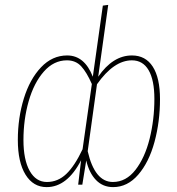

<svg xmlns="http://www.w3.org/2000/svg" viewBox="-20 -756 726 786"><path d="M635 -350Q635 -258 612.5 -175Q590 -92 546 -41Q502 10 443 10Q401 10 373 -19Q345 -48 333 -99L317 0H300L312 -100Q255 10 171 10Q116 10 84.5 -41Q53 -92 53 -183Q53 -273 77.5 -352.5Q102 -432 148 -480.5Q194 -529 255 -529Q326 -529 360 -442L401 -733L423 -736L382 -442Q442 -529 520 -529Q576 -529 605.5 -483Q635 -437 635 -350ZM318 -145 356 -412Q335 -460 312.5 -484.5Q290 -509 254 -509Q200 -509 159.5 -463Q119 -417 97.5 -342Q76 -267 76 -183Q76 -102 101.5 -56.5Q127 -11 172 -11Q217 -11 251.5 -44Q286 -77 318 -145ZM612 -351Q612 -428 588.5 -468.5Q565 -509 520 -509Q446 -509 377 -411L339 -137Q368 -11 442 -11Q496 -11 534.5 -60.5Q573 -110 592.5 -188Q612 -266 612 -351Z"/></svg>

Font: Fira Sans Extra Condensed Thin
Style: Italic
Weight: 250
Width: 3
Italic angle: -8°
Designer: Carrois Corporate & Edenspiekermann AG
Foundry: Carrois Corporate GbR & Edenspiekermann AG
Version: Version 4.203